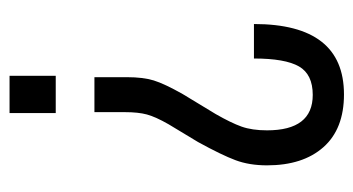

<svg xmlns="http://www.w3.org/2000/svg" viewBox="-189 -551 740 402"><g transform="rotate(90 181.0 -350.0)"><path d="M141.6 -246.1Q141.6 -279.3 148.4 -301.8Q155.3 -324.2 176.8 -362.3L218.8 -431.6Q237.3 -463.9 245.1 -485.8Q252.9 -507.8 252.9 -539.1Q252.9 -634.8 178.7 -634.8Q135.7 -634.8 119.1 -606Q102.5 -577.1 102.5 -511.7H30.3Q30.3 -700.2 177.7 -700.2Q250 -700.2 288.1 -657.2Q326.2 -614.3 326.2 -539.1Q326.2 -502 315.4 -473.1Q304.7 -444.3 277.3 -394.5L240.2 -333Q224.6 -305.7 219.7 -287.6Q214.8 -269.5 214.8 -241.2V-177.7H141.6ZM138.7 -96.7H216.8V0H138.7Z"/></g></svg>

Font: Altinn-DIN Condensed
Style: Regular
Weight: 400
Width: 3
Designer: Charles Nix
Foundry: Altinn
Version: Version 2.00